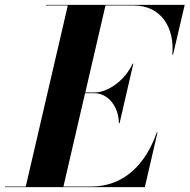

<svg xmlns="http://www.w3.org/2000/svg" viewBox="-68 -770 780 790"><path d="M320.5 -386.5C377.5 -386.5 421 -330 421 -263H424L480.5 -508H477.5C447.5 -441 377.5 -389.5 320.5 -389.5H283L366 -747.5H481.5C598.5 -747.5 651 -652 641 -545H644L692 -750H121.5V-747.5H211L38 -2.5H-47.5V0H528L580 -225H577C533 -98 444.5 -2.5 307.5 -2.5H193L282 -386.5Z"/></svg>

Font: Bodoni* 72pt
Style: Bold Italic
Weight: 700
Italic angle: -13°
Version: Version 2.3